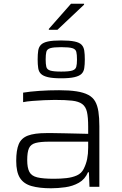

<svg xmlns="http://www.w3.org/2000/svg" viewBox="-20 -1002 654 1030"><path d="M254 8Q191 8 149 -4Q107 -16 87 -47.5Q67 -79 67 -139Q67 -196 80.5 -228.5Q94 -261 129.5 -274.5Q165 -288 228 -288Q240 -288 265 -288Q290 -288 323 -287Q356 -286 390 -285.5Q424 -285 453 -284V-322Q453 -373 446.5 -401.5Q440 -430 421 -444Q402 -458 366.5 -462Q331 -466 274 -466Q249 -466 216.5 -464.5Q184 -463 153.5 -460.5Q123 -458 104 -454V-505Q141 -511 191 -514.5Q241 -518 297 -518Q352 -518 390.5 -512Q429 -506 453.5 -493Q478 -480 490.5 -458Q503 -436 508 -403Q513 -370 513 -325V0H460L457 -78H452Q436 -40 403 -21.5Q370 -3 330 2.5Q290 8 254 8ZM270 -43Q304 -43 336 -46.5Q368 -50 392.5 -61Q417 -72 429 -96Q442 -122 447.5 -149Q453 -176 453 -210V-242H244Q197 -242 171 -235Q145 -228 135.5 -207Q126 -186 126 -143Q126 -102 137.5 -80Q149 -58 180 -50.5Q211 -43 270 -43ZM308 -582Q263 -582 237.5 -588Q212 -594 200 -605.5Q188 -617 185 -636.5Q182 -656 182 -683Q182 -711 185 -730.5Q188 -750 200 -762Q212 -774 237.5 -779.5Q263 -785 308 -785Q353 -785 379.5 -779.5Q406 -774 417.5 -762Q429 -750 432 -730.5Q435 -711 435 -683Q435 -656 432 -636.5Q429 -617 417 -605.5Q405 -594 379 -588Q353 -582 308 -582ZM308 -618Q350 -618 367.5 -623.5Q385 -629 389 -643Q393 -657 393 -682Q393 -709 389.5 -723.5Q386 -738 368.5 -743.5Q351 -749 308 -749Q267 -749 249.5 -743.5Q232 -738 228.5 -723.5Q225 -709 225 -683Q225 -658 228.5 -643.5Q232 -629 249.5 -623.5Q267 -618 308 -618ZM242 -842V-847L361 -982H431V-977L288 -842Z"/></svg>

Font: Saira SemiExpanded Light
Style: Regular
Weight: 300
Width: 6
Designer: Hector Gatti with collaboration of the Omnibus-Type team
Foundry: Omnibus-Type
Version: Version 1.101